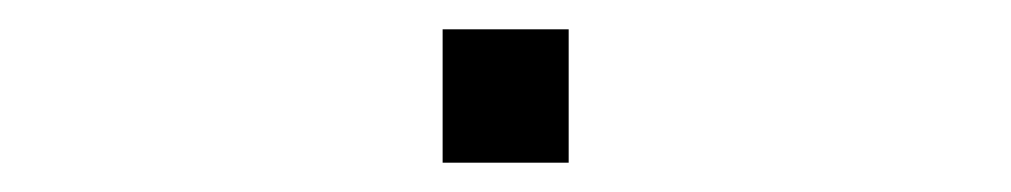

<svg xmlns="http://www.w3.org/2000/svg" viewBox="-20 -111 690 131"><path d="M282 0V-91H368V0Z"/></svg>

Font: Azeret Mono ExtraLight
Style: Regular
Weight: 250
Designer: Martin Vácha
Foundry: Displaay
Version: Version 1.002